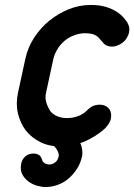

<svg xmlns="http://www.w3.org/2000/svg" viewBox="-20 -580 542 774"><path d="M334 -138Q354 -158 382 -158Q403 -158 415 -146Q432 -131 427 -102Q425 -91 419 -82Q413 -73 405 -64Q387 -47 365 -33Q343 -19 320 -9Q319 -9 313.5 -7Q308 -5 304 -3Q305 -1 304.5 -0.5Q304 0 306 2Q315 29 311 49Q305 78 290 101Q275 124 255.5 140.5Q236 157 212 165.5Q188 174 164 174Q148 174 129 168.5Q110 163 94.5 151.5Q79 140 70 123Q61 106 65 83Q67 65 81 51.5Q95 38 118 39Q143 41 149 62Q151 72 159.5 77.5Q168 83 179 83Q191 83 202 75Q213 67 217 49Q218 37 208 21L207 20Q205 16 203 14.5Q201 13 199 9Q169 6 143 -7Q108 -24 84 -54Q61 -85 52 -124Q43 -163 53 -208L82 -342Q92 -389 117.5 -428Q143 -467 178 -496Q214 -525 256.5 -542.5Q299 -560 346 -560Q382 -560 407.5 -552Q433 -544 450.5 -532.5Q468 -521 478.5 -508.5Q489 -496 495 -487H494Q505 -470 500 -449Q498 -438 490.5 -426Q483 -414 471 -406Q451 -392 431 -392Q420 -392 410 -396.5Q400 -401 393 -411Q391 -413 387.5 -417Q384 -421 382 -423Q376 -432 362.5 -439Q349 -446 322 -446Q301 -446 279.5 -438Q258 -430 241 -416Q224 -402 212 -382.5Q200 -363 195 -342L166 -208Q161 -187 166 -169Q171 -151 182 -134H181Q205 -104 251 -104Q273 -104 295 -112Q317 -120 334 -138Z"/></svg>

Font: VDS
Style: Bold Italic
Weight: 700
Designer: artmaker
Foundry: artmaker
Version: Version 1.000 2009 initial release